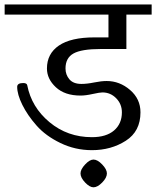

<svg xmlns="http://www.w3.org/2000/svg" viewBox="-33 -670 682 838"><path d="M580.1 -179.7Q580.1 -238.3 534.7 -277.3Q489.3 -316.4 432.6 -316.4Q409.2 -316.4 377.9 -310.1Q346.7 -303.7 322.3 -303.7Q287.1 -303.7 270 -323.7Q252.9 -343.8 252.9 -371.1Q252.9 -417 287.6 -436.5Q322.3 -456.1 407.2 -456.1H518.6V-606.4H628.9V-650.4H-12.7V-606.4H440.4V-506.8H378.9Q276.4 -506.8 224.1 -471.2Q171.9 -435.5 171.9 -371.1Q171.9 -325.2 210.9 -289.1Q250 -252.9 318.4 -252.9Q340.8 -252.9 371.6 -259.8Q402.3 -266.6 414.1 -266.6Q449.2 -266.6 474.1 -241.2Q499 -215.8 499 -179.7Q499 -129.9 464.8 -100.6Q430.7 -71.3 368.2 -71.3Q261.7 -71.3 183.1 -136.7Q104.5 -202.1 85.9 -297.9Q84 -307.6 68.4 -307.6Q42 -307.6 42 -291Q42 -257.8 64.5 -212.4Q86.9 -167 126.5 -122.1Q166 -77.1 230.5 -45.9Q294.9 -14.6 368.2 -14.6Q452.1 -14.6 516.1 -55.7Q580.1 -96.7 580.1 -179.7ZM433.6 86.9Q433.6 69.3 413.1 47.9Q392.6 26.4 375 26.4Q358.4 26.4 338.4 47.9Q318.4 69.3 318.4 86.9Q318.4 105.5 338.4 126.5Q358.4 147.5 375 147.5Q392.6 147.5 413.1 126.5Q433.6 105.5 433.6 86.9Z"/></svg>

Font: Kurale
Style: Regular
Weight: 400
Version: 1.0; ttfautohint (v1.3)